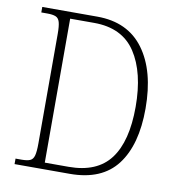

<svg xmlns="http://www.w3.org/2000/svg" viewBox="-80 -787 793 859"><g transform="rotate(10 316.0 -357.0)"><path d="M43 0V-25H71Q95 -25 108.5 -30.5Q122 -36 127 -54Q132 -72 132 -110V-607Q132 -643 127 -660.5Q122 -678 108.5 -683.5Q95 -689 71 -689H43V-714H293Q432 -714 504.5 -615.5Q577 -517 577 -346Q577 -181 508 -90.5Q439 0 294 0ZM283 -30Q412 -30 472 -109.5Q532 -189 532 -346Q532 -502 472 -593Q412 -684 284 -684H175V-30Z"/></g></svg>

Font: Noto Serif Georgian SemiCondensed ExtraLight
Style: Regular
Weight: 200
Width: 4
Designer: Monotype Design Team, Akaki Razmadze
Foundry: Google LLC
Version: Version 2.003; ttfautohint (v1.8.4.7-5d5b)